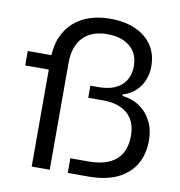

<svg xmlns="http://www.w3.org/2000/svg" viewBox="-82 -815 836 891"><g transform="rotate(10 336.0 -369.5)"><path d="M126 0V-507Q126 -566 144.5 -609.5Q163 -653 195.5 -682Q228 -711 272 -725Q316 -739 365 -739Q435 -739 486 -716.5Q537 -694 564.5 -652.5Q592 -611 592 -554Q592 -520 580 -489.5Q568 -459 544 -436.5Q520 -414 484 -403V-396Q531 -391 566 -367Q601 -343 621 -303.5Q641 -264 641 -213Q641 -148 612.5 -100Q584 -52 529 -26Q474 0 392 0H296V-69H381Q439 -69 478 -86.5Q517 -104 536 -138Q555 -172 555 -220Q555 -289 513.5 -324.5Q472 -360 400 -360H329V-417H368Q438 -417 475 -450.5Q512 -484 512 -540Q512 -601 472 -633.5Q432 -666 366 -666Q291 -666 251 -623.5Q211 -581 211 -504V0ZM15 -457V-525H173V-457Z"/></g></svg>

Font: Mona Sans SemiExpanded
Style: Regular
Weight: 400
Width: 6
Designer: Deni Anggara
Foundry: GitHub
Version: Version 2.000